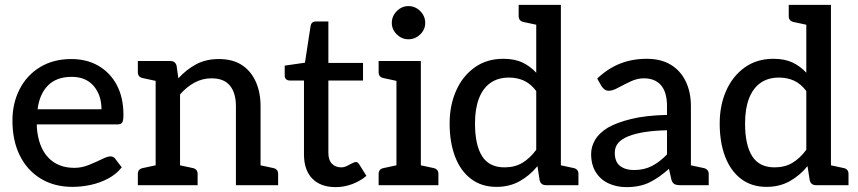

<svg xmlns="http://www.w3.org/2000/svg" viewBox="-20 -759 3517 787"><path d="M277 7Q203 7 147.5 -26.5Q92 -60 61.5 -121Q31 -182 31 -265Q31 -336 60.5 -393.5Q90 -451 144.5 -484Q199 -517 272 -517Q336 -517 384 -489Q432 -461 459 -410Q486 -359 486 -288Q486 -265 481 -257Q476 -249 461 -249H131Q131 -246 131 -243Q131 -240 131 -237Q137 -157 177 -114Q217 -71 285 -71Q315 -71 344.5 -83Q374 -95 397.5 -106.5Q421 -118 432 -118Q444 -118 451 -110L479 -73Q457 -45 423 -27Q389 -9 351 -1Q313 7 277 7ZM134 -311H396Q396 -369 364 -406.5Q332 -444 274 -444Q212 -444 177 -409Q142 -374 134 -311Z M618 0V-509H678Q699 -509 704 -489L711 -438Q744 -474 784 -495.5Q824 -517 877 -517Q933 -517 970.5 -493Q1008 -469 1028 -425Q1048 -381 1048 -324V0H947V-324Q947 -378 922.5 -408Q898 -438 847 -438Q810 -438 777.5 -420.5Q745 -403 718 -372V0ZM545 0V-46Q545 -56 550 -62Q555 -68 565 -70L634 -85L646 0ZM689 0 701 -85 771 -70Q780 -68 785 -62Q790 -56 790 -46V0ZM1019 0 1031 -85 1101 -70Q1110 -68 1115 -62Q1120 -56 1120 -46V0ZM646 -509 634 -424 565 -439Q555 -441 550 -447Q545 -453 545 -463V-509Z M1356 8Q1294 8 1260 -27Q1226 -62 1226 -126V-429H1168Q1159 -429 1153 -434Q1147 -439 1147 -450V-490L1230 -502L1253 -652Q1256 -671 1275 -671H1326V-501H1468V-429H1326V-132Q1326 -103 1340.5 -88Q1355 -73 1379 -73Q1390 -73 1401.5 -78.5Q1413 -84 1423 -89.5Q1433 -95 1439 -95Q1446 -95 1452 -86L1482 -38Q1457 -17 1424 -4.5Q1391 8 1356 8Z M1605 0V-509H1705V0ZM1532 0V-46Q1532 -56 1537 -62Q1542 -68 1552 -70L1621 -85L1633 0ZM1676 0 1688 -85 1758 -70Q1767 -68 1772 -62Q1777 -56 1777 -46V0ZM1633 -509 1621 -424 1552 -439Q1542 -441 1537 -447Q1532 -453 1532 -463V-509ZM1654 -598Q1627 -598 1606.5 -618Q1586 -638 1586 -665Q1586 -693 1606.5 -713.5Q1627 -734 1654 -734Q1682 -734 1702.5 -713.5Q1723 -693 1723 -665Q1723 -638 1702.5 -618Q1682 -598 1654 -598Z M2015 7Q1954 7 1911 -25.5Q1868 -58 1845.5 -116.5Q1823 -175 1823 -253Q1823 -327 1849.5 -387Q1876 -447 1925.5 -482.5Q1975 -518 2043 -518Q2089 -518 2121 -503Q2153 -488 2178 -461V-739H2279V0H2218Q2197 0 2192 -20L2183 -78Q2151 -39 2109.5 -16Q2068 7 2015 7ZM2048 -73Q2090 -73 2121 -91.5Q2152 -110 2178 -145V-386Q2155 -416 2127.5 -428.5Q2100 -441 2066 -441Q2021 -441 1990 -419Q1959 -397 1943 -355Q1927 -313 1927 -253Q1927 -165 1956 -119Q1985 -73 2048 -73ZM2207 -739 2195 -654 2125 -669Q2116 -671 2111 -677Q2106 -683 2106 -693V-739ZM2250 0 2262 -85 2332 -70Q2341 -68 2346 -62Q2351 -56 2351 -46V0Z M2548 8Q2507 8 2474 -7.5Q2441 -23 2422 -53.5Q2403 -84 2403 -128Q2403 -158 2419.5 -186Q2436 -214 2472 -236Q2509 -257 2568 -271.5Q2627 -286 2714 -288V-324Q2714 -381 2689.5 -409.5Q2665 -438 2619 -438Q2592 -438 2564.5 -425Q2537 -412 2514 -399.5Q2491 -387 2476 -387Q2465 -387 2458 -392.5Q2451 -398 2446 -405L2428 -437Q2471 -478 2521 -498Q2571 -518 2631 -518Q2689 -518 2729 -494Q2769 -470 2790.5 -426Q2812 -382 2812 -324V0H2767Q2753 0 2744.5 -4.5Q2736 -9 2732 -23L2722 -67Q2682 -31 2642.5 -11.5Q2603 8 2548 8ZM2578 -62Q2620 -62 2652 -78.5Q2684 -95 2714 -126V-225Q2664 -224 2624.5 -218Q2585 -212 2557 -201Q2529 -190 2514.5 -173.5Q2500 -157 2500 -133Q2500 -95 2522 -78.5Q2544 -62 2578 -62ZM2783 0 2795 -85 2865 -70Q2874 -68 2879.5 -62Q2885 -56 2885 -46V0Z M3122 7Q3061 7 3018 -25.5Q2975 -58 2952.5 -116.5Q2930 -175 2930 -253Q2930 -327 2956.5 -387Q2983 -447 3032.5 -482.5Q3082 -518 3150 -518Q3196 -518 3228 -503Q3260 -488 3285 -461V-739H3386V0H3325Q3304 0 3299 -20L3290 -78Q3258 -39 3216.5 -16Q3175 7 3122 7ZM3155 -73Q3197 -73 3228 -91.5Q3259 -110 3285 -145V-386Q3262 -416 3234.5 -428.5Q3207 -441 3173 -441Q3128 -441 3097 -419Q3066 -397 3050 -355Q3034 -313 3034 -253Q3034 -165 3063 -119Q3092 -73 3155 -73ZM3314 -739 3302 -654 3232 -669Q3223 -671 3218 -677Q3213 -683 3213 -693V-739ZM3357 0 3369 -85 3439 -70Q3448 -68 3453 -62Q3458 -56 3458 -46V0Z"/></svg>

Font: Aleo Medium
Style: Regular
Weight: 500
Designer: Alessio Laiso
Foundry: Alessio Laiso
Version: Version 2.001;gftools[0.9.29]